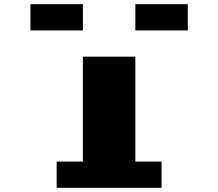

<svg xmlns="http://www.w3.org/2000/svg" viewBox="-20 -895 1040 915"><path d="M125 -875H375V-750H125ZM625 -875H875V-750H625ZM375 -625H625V-125H750V0H250V-125H375Z"/></svg>

Font: Dogica Pixel
Style: Bold
Weight: 700
Designer: Roberto Mocci
Version: Version 001.000